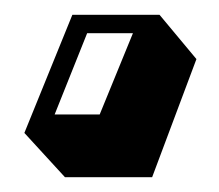

<svg xmlns="http://www.w3.org/2000/svg" viewBox="-20 -763 296 260"><path d="M186 -523H68L13 -583L78 -743H196L246 -683ZM54 -608H115L160 -718H98Z"/></svg>

Font: Ewert
Style: Regular
Weight: 400
Designer: Johan Kallas, Mihkel Virkus
Foundry: Johan Kallas, Mihkel Virkus
Version: Version 1.001